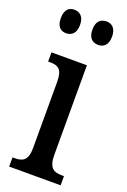

<svg xmlns="http://www.w3.org/2000/svg" viewBox="-145 -796 559 845"><g transform="rotate(20 134.0 -373.5)"><path d="M201 -637C224 -637 246 -651 246 -692C246 -733 224 -747 201 -747C175 -747 154 -733 154 -692C154 -651 175 -637 201 -637ZM50 -637C74 -637 96 -651 96 -692C96 -733 74 -747 50 -747C26 -747 6 -733 6 -692C6 -651 26 -637 50 -637ZM16 0H257V-43H247C209 -43 185 -55 185 -117V-536H19V-493H30C66 -493 87 -481 87 -423V-113C87 -54 63 -43 26 -43H16Z"/></g></svg>

Font: Noto Serif Khmer ExtraCondensed Medium
Style: Regular
Weight: 500
Width: 2
Designer: Danh Hong and the Monotype Design Team
Foundry: Monotype Imaging Inc.
Version: Version 2.004